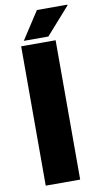

<svg xmlns="http://www.w3.org/2000/svg" viewBox="-98 -933 521 977"><g transform="rotate(-10 162.5 -444.0)"><path d="M56 0V-720H234V0ZM74 -745 167 -888H323L325 -885L201 -745Z"/></g></svg>

Font: Chivo Medium ExtraBold
Style: Regular
Weight: 800
Version: Version 2.002